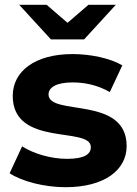

<svg xmlns="http://www.w3.org/2000/svg" viewBox="-20 -771 571 799"><path d="M330 -607 462 -751H348L261 -676L174 -751H60L192 -607ZM182 -378C182 -406 212 -428 282 -428C331 -428 384 -418 437 -388L489 -499C438 -529 356 -546 282 -546C125 -546 33 -474 33 -372C33 -157 358 -247 358 -159C358 -129 331 -110 259 -110C193 -110 120 -131 72 -162L20 -50C70 -17 162 8 253 8C414 8 507 -63 507 -163C507 -375 182 -286 182 -378Z"/></svg>

Font: Montserrat Lite
Style: Bold
Weight: 700
Designer: Julieta Ulanovsky
Foundry: Julieta Ulanovsky
Version: Version 7.200;PS 007.200;hotconv 1.0.88;makeotf.lib2.5.64775